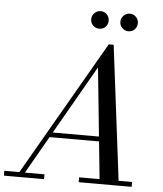

<svg xmlns="http://www.w3.org/2000/svg" viewBox="-106 -995 893 1049"><g transform="rotate(5 340.0 -471.0)"><path d="M22 0 463 -764.5H490L585 0H480L415.5 -634L52.5 0ZM-45 0V-26.5H175V0ZM365 0V-26.5H655.5V0ZM179.5 -231.5V-258H514.5V-231.5ZM564 -845Q544 -845 529.8 -859Q515.5 -873 515.5 -893Q515.5 -913 529.8 -927.2Q544 -941.5 564 -941.5Q584 -941.5 597.8 -927.2Q611.5 -913 611.5 -893Q611.5 -873 597.8 -859Q584 -845 564 -845ZM404 -845Q384 -845 369.8 -859Q355.5 -873 355.5 -893Q355.5 -913 369.8 -927.2Q384 -941.5 404 -941.5Q424 -941.5 437.8 -927.2Q451.5 -913 451.5 -893Q451.5 -873 437.8 -859Q424 -845 404 -845Z"/></g></svg>

Font: Bodoni Moda 9pt
Style: Italic
Weight: 400
Italic angle: -13°
Designer: Owen Earl
Foundry: indestructible type
Version: Version 2.005